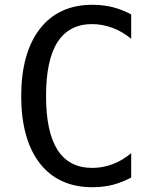

<svg xmlns="http://www.w3.org/2000/svg" viewBox="-20 -762 642 796"><path d="M362.3 14.2Q293.9 14.2 239 -10.3Q184.1 -34.7 145 -85Q106.4 -134.8 87.2 -204.8Q67.9 -274.9 67.9 -363.3Q67.9 -451.7 87.2 -522Q106.4 -592.3 145.5 -642.6Q184.6 -692.9 239.3 -717.5Q293.9 -742.2 362.3 -742.2Q385.7 -742.2 407.5 -739.5Q429.2 -736.8 446.8 -732.4Q464.4 -728 485.4 -720Q506.3 -711.9 523.9 -702.1V-601.1Q488.3 -630.9 446.3 -646.5Q425.3 -654.3 404.5 -658.2Q383.8 -662.1 361.8 -662.1Q314.5 -662.1 278.6 -643.6Q242.7 -625 218.8 -587.9Q170.9 -513.7 170.9 -363.8Q170.9 -214.4 218.8 -140.1Q266.6 -65.9 362.8 -65.9Q384.8 -65.9 405.5 -69.8Q426.3 -73.7 447.3 -81.5Q487.8 -96.7 523.9 -127V-25.9Q485.8 -5.9 446.8 4.4Q427.7 9.3 406 11.7Q384.3 14.2 362.3 14.2Z"/></svg>

Font: Hack
Style: Regular
Weight: 400
Monospace: yes
Designer: Christopher Simpkins
Foundry: Christopher Simpkins
Version: Version 2.019; ttfautohint (v1.4.1) -l 4 -r 80 -G 350 -x 0 -